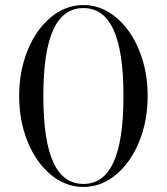

<svg xmlns="http://www.w3.org/2000/svg" viewBox="-20 -726 662 762"><path d="M56 -345Q56 -246 90 -163Q124 -80 182.5 -32Q241 16 311 16Q381 16 439.5 -32Q498 -80 532 -163Q566 -246 566 -345Q566 -444 532 -527Q498 -610 439.5 -658Q381 -706 311 -706Q241 -706 182.5 -658Q124 -610 90 -527Q56 -444 56 -345ZM311 -694Q391 -694 430.5 -608Q470 -522 470 -345Q470 -168 430.5 -82Q391 4 311 4Q231 4 191.5 -82Q152 -168 152 -345Q152 -522 191.5 -608Q231 -694 311 -694Z"/></svg>

Font: Libre Caslon Display
Style: Regular
Weight: 400
Designer: Pablo Impallari, Rodrigo Fuenzalida
Foundry: Pablo Impallari, Rodrigo Fuenzalida
Version: Version 1.100; ttfautohint (v1.6) -l 8 -r 50 -G 200 -x 14 -D